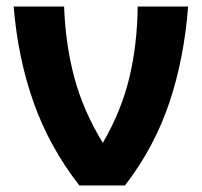

<svg xmlns="http://www.w3.org/2000/svg" viewBox="-20 -570 620 590"><path d="M558 -550Q546 -390 500 -253.5Q454 -117 364 0H224Q132 -118 83.5 -254.5Q35 -391 22 -550H177Q181 -434 208.5 -331.5Q236 -229 296 -131Q353 -229 377.5 -331.5Q402 -434 403 -550Z"/></svg>

Font: Krub
Style: Bold
Weight: 700
Version: Version 1.000; ttfautohint (v1.6)